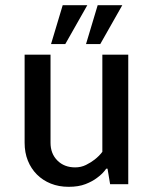

<svg xmlns="http://www.w3.org/2000/svg" viewBox="-20 -711 590 741"><path d="M75 0ZM270 -65Q293 -65 312 -74.5Q331 -84 345 -95Q362 -108 375 -125V-500H475V0H405L395 -60H390Q376 -40 355 -25Q337 -11 310 -0.5Q283 10 245 10Q207 10 176 -2.5Q145 -15 122.5 -37.5Q100 -60 87.5 -91Q75 -122 75 -160V-500H175V-160Q175 -118 201.5 -91.5Q228 -65 270 -65ZM317 -691 232 -541H177L222 -691ZM452 -691 367 -541H312L357 -691Z"/></svg>

Font: Scada
Style: Regular
Weight: 400
Designer: Jovanny Lemonad
Foundry: Jovanny Lemonad
Version: Version 3.005; ttfautohint (v0.91) -l 8 -r 50 -G 200 -x 0 -w